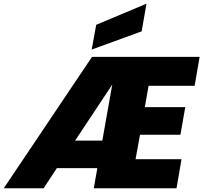

<svg xmlns="http://www.w3.org/2000/svg" viewBox="-68 -1010 1091 1030"><path d="M448.2 -877 717.8 -990.2 691.9 -841.8 423.8 -744.1ZM534.2 -556.2 335 -255.9H481ZM976.1 -549.8H729L709 -435.1H925.8L899.9 -287.1H683.1L659.2 -155.8H905.8L878.9 0H435.1L454.1 -107.9H236.8L166 0H-47.9L425.8 -705.1H1002.9Z"/></svg>

Font: Poppins ExtraBold
Style: Italic
Weight: 800
Italic angle: -10°
Designer: Ninad Kale (Devanagari), Jonny Pinhorn (Latin)
Foundry: Indian Type Foundry
Version: Version 3.200;PS 1.000;hotconv 16.6.54;makeotf.lib2.5.65590